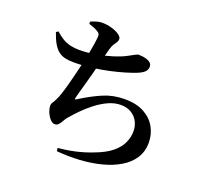

<svg xmlns="http://www.w3.org/2000/svg" viewBox="-141 -969 1282 1193"><g transform="rotate(20 500.0 -372.5)"><path d="M344.5 27.1Q401.3 22.4 456.2 10.2Q511.1 -2 562.6 -22.1Q636.5 -48.8 677.7 -82.7Q719 -116.7 735.6 -154.7Q752.2 -192.6 752.2 -229.8Q752.2 -263.9 737.6 -292.9Q723 -321.8 694.1 -340Q665.3 -358.2 623.3 -358.2Q582.8 -358.2 542.1 -339.7Q501.5 -321.3 463.4 -292Q425.2 -262.7 393 -229.8Q360.9 -196.9 336.5 -167.8Q326.9 -156.5 318.9 -141.4Q310.9 -126.3 301.2 -115.6Q291.5 -104.9 276.2 -104.9Q260.4 -104.9 245.6 -121.4Q230.8 -137.9 221.1 -161Q211.3 -184.1 211.3 -205.1Q211.3 -216.7 217.2 -224.2Q223.1 -231.8 233.8 -253.5Q243.5 -270.9 255 -306.9Q266.5 -342.9 277.9 -386.8Q289.3 -430.7 299.5 -472.6Q309.6 -514.6 316.3 -544.7Q323.3 -575.9 328.7 -605.2Q334.2 -634.5 338.1 -659.2Q342 -683.9 343.4 -700.2Q345.2 -718.4 341.2 -725.5Q337.3 -732.7 324.6 -740.1Q313.3 -746.8 299.4 -752.5Q285.5 -758.3 265.8 -764.4L265.5 -779.2Q286.4 -787.8 303.9 -793.1Q321.5 -798.4 339.1 -798.4Q373.2 -798.4 403.8 -789.3Q434.4 -780.2 453.8 -766.5Q473.2 -752.8 473.2 -738.9Q473.2 -725.8 466.7 -716.5Q460.3 -707.2 452.1 -695.3Q443.9 -683.4 437.7 -662.1Q431 -640.1 423.5 -610.5Q416 -580.9 407.2 -544.2Q399.4 -514.1 390.2 -478.8Q380.9 -443.6 371.2 -409.4Q361.5 -375.2 354.1 -348.1Q346.7 -320.9 342.6 -305.1Q340.5 -295.6 342.5 -293.5Q344.5 -291.3 353.3 -297.8Q428.6 -345 493.7 -372.6Q558.9 -400.2 633.1 -400.2Q713.1 -400.2 764.3 -371.4Q815.6 -342.6 840.6 -296.2Q865.7 -249.8 865.7 -196.5Q865.7 -137.2 836.7 -92.8Q807.8 -48.4 756.6 -18.1Q705.5 12.2 639 29.2Q572.5 46.2 497.6 50.6Q422.7 54.9 346.8 48.2ZM255.9 -506.2Q223.5 -506.2 198.9 -511.8Q174.4 -517.5 154.8 -532.3Q135.2 -547.2 119.2 -574.3Q103.3 -601.5 88.1 -645.5L102.2 -654.7Q126.6 -632 151.1 -617.6Q175.6 -603.2 203 -596.8Q230.3 -590.4 261.8 -590.4Q315.2 -590.4 370.6 -600.3Q426 -610.2 474.9 -625.5Q523.7 -640.9 555.5 -657.9Q585.5 -674.1 599.8 -681.6Q614.2 -689.2 620.9 -689.2Q631.5 -689.2 646.3 -687.3Q661 -685.4 675.7 -680.6Q690.5 -675.8 700.3 -666.2Q710.1 -656.6 710.1 -641.1Q710.1 -621.6 694.7 -606.8Q679.4 -592 645.1 -578.6Q621.5 -569.5 580.8 -557.1Q540.2 -544.7 487.7 -533.1Q435.2 -521.5 375.9 -513.8Q316.6 -506.2 255.9 -506.2Z"/></g></svg>

Font: Noto Serif KR ExtraLight
Style: Regular
Weight: 200
Designer: Ryoko NISHIZUKA 西塚涼子 (kana & ideographs); Frank Grießhammer (Latin, Greek & Cyrillic); Wenlong ZHANG 张文龙 (bopomofo); San
Foundry: Adobe
Version: Version 2.002-H1;hotconv 1.1.0;makeotfexe 2.6.0